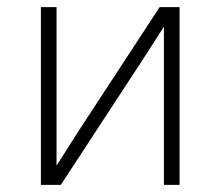

<svg xmlns="http://www.w3.org/2000/svg" viewBox="-20 -520 620 540"><path d="M441 -445 380 -350 151 0H95V-500H139V-54L200 -150L429 -500H485V0H441Z"/></svg>

Font: PT Root UI Web Light
Style: Regular
Weight: 300
Designer: Vitaly Kuzmin
Foundry: ParaType Ltd.
Version: Version 1.000W